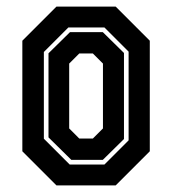

<svg xmlns="http://www.w3.org/2000/svg" viewBox="-20 -560 520 580"><path d="M150.5 0 47.5 -103V-437L150.5 -540H329.5L432.5 -437V-103L329.5 0ZM190.5 -63H295.5L368.5 -136V-404L295.5 -477H186.5L112.5 -403V-141ZM195.5 -77 126.5 -145V-399L191.5 -463H290.5L354.5 -400V-140L290.5 -77ZM219.5 -141.5H260.5L291 -172V-368L260.5 -398.5H219.5L189 -368V-172Z"/></svg>

Font: Tourney Condensed Regular
Style: Bold
Weight: 700
Width: 3
Designer: Tyler Finck
Foundry: Etcetera Type Co
Version: Version 1.010; ttfautohint (v1.8.3)